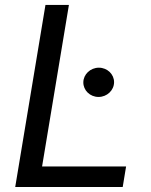

<svg xmlns="http://www.w3.org/2000/svg" viewBox="-20 -747 604 767"><path d="M40.8 0H470.2L483.7 -82H148.1L255.3 -727.3H161.6ZM312.9 -418.3C312.5 -386 339.8 -359.7 373.6 -359.7C407.3 -359.7 435.4 -386 435.7 -418.3C436.1 -450.3 408.7 -476.6 375 -476.6C341.3 -476.6 313.2 -450.3 312.9 -418.3Z"/></svg>

Font: Margiela Sans Text
Style: Italic
Weight: 400
Italic angle: -9.39999°
Designer: Stefan Endress, Andreas Faust
Version: Version 1.100;FEAKit 1.0